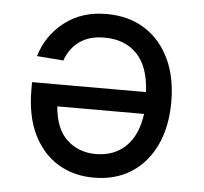

<svg xmlns="http://www.w3.org/2000/svg" viewBox="-45 -589 689 648"><g transform="rotate(5 300.0 -265.0)"><path d="M291 -542Q366 -542 420.5 -507.5Q475 -473 504.5 -411Q534 -349 534 -265Q534 -181 504.5 -118.5Q475 -56 421.5 -22Q368 12 295 12Q226 12 173 -20.5Q120 -53 90 -115Q60 -177 60 -266V-291H446Q442 -377 401 -419.5Q360 -462 291 -462Q239 -462 206 -438Q173 -414 159 -373L69 -380Q90 -451 148.5 -496.5Q207 -542 291 -542ZM446 -217H152Q158 -141 197.5 -104.5Q237 -68 295 -68Q357 -68 396.5 -106Q436 -144 446 -217Z"/></g></svg>

Font: Geist Mono
Style: Regular
Weight: 400
Monospace: yes
Designer: Basement.studio, Andrés Briganti, Mateo Zaragoza
Foundry: Basement.studio, Vercel, Andrés Briganti, Guido Ferreyra, Mateo Zaragoza
Version: Version 1.500; ttfautohint (v1.8.4.7-5d5b)